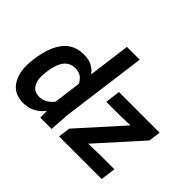

<svg xmlns="http://www.w3.org/2000/svg" viewBox="-161 -1083 1380 1380"><g transform="rotate(45 529.0 -393.5)"><path d="M17 0ZM195 13Q108 13 64.5 -45Q21 -103 21 -193Q21 -258 39.5 -336.5Q58 -415 98 -468Q156 -543 255 -543Q306 -543 335 -528.5Q364 -514 383 -493L395 -478L437 -800H567L481 -150L471 0H356V-69Q331 -34 289.5 -10.5Q248 13 195 13ZM245 -100Q305 -100 353 -159L380 -367Q371 -388 349 -409Q322 -430 285 -430Q228 -430 196.5 -388Q165 -346 155 -262Q151 -237 151 -216Q151 -165 173.5 -132.5Q196 -100 245 -100ZM980 0H547L559 -91L854 -419L740 -416H611L626 -530H1039L1027 -439L732 -111L846 -114H995Z"/></g></svg>

Font: Tanohe Sans SemiBold
Style: Italic
Weight: 600
Designer: Village Type and Design LLC & Cristiano Sobral
Foundry: Cooper Hewitt Smithsonian Design Museum
Version: Version 1.00;September 29, 2021;FontCreator 13.0.0.2655 64-b